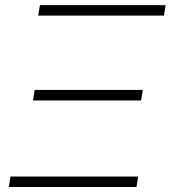

<svg xmlns="http://www.w3.org/2000/svg" viewBox="-20 -748 683 768"><path d="M15.1 0 22 -42H532.7L525.9 0ZM111.8 -346.2 118.7 -388.2H551.3L544.4 -346.2ZM132.8 -685.5 139.6 -727.5H642.6L635.7 -685.5Z"/></svg>

Font: Inter 20pt ExtraLight
Style: Italic
Weight: 250
Italic angle: -9.3988°
Version: Version 4.001;git-66647c0bb